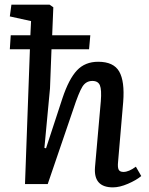

<svg xmlns="http://www.w3.org/2000/svg" viewBox="-20 -787 638 821"><path d="M360.8 -576.2H200.2L193.8 -409.2L169.9 -154.8L176.8 -152.8L247.1 -367.2Q274.4 -449.2 309.1 -486.1Q343.8 -522.9 399.9 -522.9Q465.8 -522.9 489.7 -481.2Q513.7 -439.5 506.8 -351.1L484.9 -95.2Q482.4 -71.8 487.3 -61.8Q492.2 -51.8 507.8 -51.8Q530.8 -51.8 561 -74.2L584 -34.2Q563 -16.6 527.3 -1.2Q491.7 14.2 462.9 14.2Q379.4 14.2 386.2 -71.8L411.1 -354Q415 -403.3 407.2 -422.1Q399.4 -440.9 375 -440.9Q347.7 -440.9 332.3 -416.3Q316.9 -391.6 293 -318.8L184.1 0H86.9L107.9 -576.2H22L25.9 -636.2H109.9L112.8 -696.8L22 -716.8L28.8 -767.1H191.9L208 -755.9L203.1 -636.2H366.2Z"/></svg>

Font: Literata Book Medium
Style: Italic
Weight: 500
Italic angle: -3°
Designer: Latin by Veronika Burian and Jose Scaglione. Greek by Irene Vlachou. Cyrillic by Vera Evstafieva
Foundry: TypeTogether
Version: Version 1.003;PS 001.003;hotconv 1.0.88;makeotf.lib2.5.64775